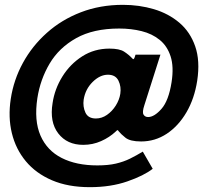

<svg xmlns="http://www.w3.org/2000/svg" viewBox="-20 -664 850 794"><path d="M351.5 110Q261.5 110 195 81.5Q128.5 53 86.8 2.8Q45 -47.5 29 -113.5Q13 -179.5 24.5 -255Q36.5 -334 74.8 -404Q113 -474 173.8 -528.2Q234.5 -582.5 314.2 -613.2Q394 -644 488.5 -644Q556 -644 616.5 -626Q677 -608 721.8 -570Q766.5 -532 787.2 -472.5Q808 -413 795.5 -330Q784 -256 751 -199.5Q718 -143 669.8 -111Q621.5 -79 563.5 -79Q518 -79 498.5 -94.8Q479 -110.5 471 -121Q467.5 -126.5 465.8 -126Q464 -125.5 458.5 -120Q433 -96 398.2 -80.5Q363.5 -65 324 -65Q257.5 -65 221 -112.2Q184.5 -159.5 197.5 -238Q206 -296 238 -347.5Q270 -399 320 -431Q370 -463 432.5 -463Q474 -463 493.2 -450.5Q512.5 -438 527.5 -422Q532.5 -415 536.5 -426L540.5 -438H643.5L577 -229Q567.5 -200.5 573.5 -190.2Q579.5 -180 592.5 -180Q618 -180 647.8 -213.8Q677.5 -247.5 689.5 -324Q699.5 -388 685.5 -431Q671.5 -474 640.2 -499.2Q609 -524.5 565.8 -535.2Q522.5 -546 473 -546Q366 -546 295 -506.2Q224 -466.5 185.2 -401Q146.5 -335.5 134.5 -258Q120.5 -165 147.5 -103.2Q174.5 -41.5 235 -10.8Q295.5 20 382.5 20Q427.5 20 459.5 12.5Q491.5 5 517.8 -8Q544 -21 570.5 -37L611.5 34Q575 62.5 506.5 86.2Q438 110 351.5 110ZM376.5 -174Q401 -174 422.5 -189Q444 -204 458.8 -227.5Q473.5 -251 477.5 -276Q482 -305.5 470 -330.2Q458 -355 426.5 -355Q393.5 -355 363.2 -325.2Q333 -295.5 326 -252Q322 -223 333.2 -198.5Q344.5 -174 376.5 -174Z"/></svg>

Font: Public Sans Black
Style: Italic
Weight: 900
Italic angle: -8°
Designer: The Public Sans project authors (U.S. Web Design System). Libre Franklin designed by Pablo Impallari and Rodrigo Fuenzal
Version: Version 1.007; ttfautohint (v1.8.1) -l 8 -r 50 -G 200 -x 14 